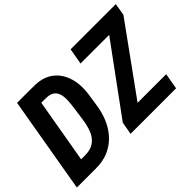

<svg xmlns="http://www.w3.org/2000/svg" viewBox="-119 -1024 1336 1336"><g transform="rotate(-45 549.5 -355.5)"><path d="M192.4 0H63.5L85 -118.2L199.2 -117.7Q256.8 -117.2 291.3 -141.4Q325.7 -165.5 342.8 -206.8Q359.9 -248 367.7 -300.3L383.3 -411.6Q387.2 -442.4 388.9 -473.6Q390.6 -504.9 383.8 -531.2Q377 -557.6 356.7 -574Q336.4 -590.3 296.9 -591.8L163.6 -592.3L184.6 -710.9L302.7 -710.4Q367.2 -709 412.1 -684.1Q457 -659.2 484.1 -617.2Q511.2 -575.2 520.5 -522Q529.8 -468.8 522.5 -410.2L505.9 -299.8Q496.1 -236.8 471.4 -181.9Q446.8 -127 407.5 -86.2Q368.2 -45.4 314.7 -22.5Q261.2 0.5 192.4 0ZM267.6 -710.9 144.5 0H4.9L127.4 -710.9ZM1002 -118.2 981.4 0H570.3L590.8 -118.2ZM1084 -621.1 635.3 0H533.7L549.8 -92.8L1002 -710.9H1099.1ZM1052.2 -710.9 1031.7 -592.3H633.3L654.3 -710.9Z"/></g></svg>

Font: Roboto Condensed
Style: Bold Italic
Weight: 700
Italic angle: -12°
Designer: Christian Robertson
Foundry: Google
Version: Version 3.0